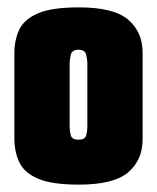

<svg xmlns="http://www.w3.org/2000/svg" viewBox="-20 -496 426 521"><path d="M194 5Q121 5 83.5 -11Q46 -27 32.5 -55.5Q19 -84 19 -120V-351Q19 -388 32.5 -416Q46 -444 83.5 -460Q121 -476 194 -476Q289 -476 328 -442.5Q367 -409 367 -353V-118Q367 -62 328 -28.5Q289 5 194 5ZM193 -117Q211 -117 214 -129Q217 -141 217 -150V-325Q217 -333 214 -347Q211 -361 193 -361Q175 -361 172 -347Q169 -333 169 -325V-150Q169 -141 172 -129Q175 -117 193 -117Z"/></svg>

Font: Smooch Sans Black
Style: Regular
Weight: 900
Designer: Robert E. Leuschke
Foundry: Robert E. Leuschke
Version: Version 1.010; ttfautohint (v1.8.3)